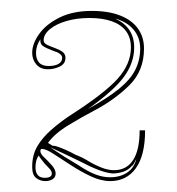

<svg xmlns="http://www.w3.org/2000/svg" viewBox="-20 -743 325 352"><path d="M63 -411Q54 -411 46.5 -416.5Q39 -422 39 -437Q39 -459 48.5 -475Q58 -491 74 -505Q90 -519 108 -531Q172 -572 196 -599Q220 -626 220 -656Q220 -674 211 -686Q202 -698 185 -704Q168 -710 144 -710Q121 -710 102 -704.5Q83 -699 71.5 -689.5Q60 -680 60 -669Q60 -664 66 -661Q72 -658 80.5 -655Q89 -652 94.5 -648Q100 -644 100 -637Q100 -626 89.5 -621Q79 -616 68 -616Q54 -616 46.5 -625Q39 -634 39 -646Q39 -663 52 -681Q65 -699 89.5 -711Q114 -723 148 -723Q179 -723 200.5 -714.5Q222 -706 233 -690.5Q244 -675 244 -654Q244 -613 217 -586.5Q190 -560 154 -541Q131 -529 105.5 -513.5Q80 -498 68 -481L76 -476Q80 -476 86 -474Q92 -472 101 -468Q110 -464 119 -459Q130 -455 141.5 -448Q153 -441 165.5 -436Q178 -431 189 -431Q212 -431 224 -449.5Q236 -468 236 -504H246Q246 -458 229 -434.5Q212 -411 182 -411Q165 -411 146 -420Q127 -429 109.5 -440.5Q92 -452 78 -461Q64 -470 57 -470Q54 -470 54 -466Q54 -461 61 -454.5Q68 -448 75 -440Q82 -432 82 -425Q82 -418 76.5 -414.5Q71 -411 63 -411ZM46 -646Q46 -635 51.5 -628.5Q57 -622 69 -622Q81 -622 87.5 -626Q94 -630 94 -637Q94 -645 77 -650Q64 -655 59 -658.5Q54 -662 54 -668Q54 -669 54 -669.5Q54 -670 54 -671Q46 -659 46 -646ZM72 -473Q85 -464 98.5 -455.5Q112 -447 124 -440Q142 -428 155.5 -423Q169 -418 182 -418Q200 -418 213 -426.5Q226 -435 230 -452Q228 -448 226 -444Q224 -440 222 -439Q215 -431 205.5 -428Q196 -425 186 -425Q175 -426 160.5 -431.5Q146 -437 127 -447Q115 -453 101 -459.5Q87 -466 72 -473ZM191 -709Q226 -693 226 -656Q226 -628 207.5 -602.5Q189 -577 141 -543Q177 -563 198 -580Q219 -597 228 -615Q237 -633 237 -654Q237 -674 225 -688.5Q213 -703 191 -709ZM51 -458Q48 -454 46.5 -448.5Q45 -443 45 -435Q46 -417 62 -417Q75 -417 75 -425Q75 -429 71 -433.5Q67 -438 62 -443Q59 -447 56 -450.5Q53 -454 51 -458Z"/></svg>

Font: Kalnia Glaze Thin ExtraLight
Style: Regular
Weight: 250
Version: Version 1.110